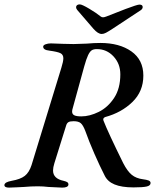

<svg xmlns="http://www.w3.org/2000/svg" viewBox="-29 -852 761 876"><path d="M-9 -8Q-8 -15 0 -19.5Q8 -24 24 -27Q64 -34 84 -49.5Q104 -65 115 -99L251 -543Q260 -572 260 -586Q260 -603 246.5 -609.5Q233 -616 196 -621Q168 -624 168 -639Q168 -646 179 -650Q190 -654 203 -654L259 -652L307 -651Q327 -651 367 -653Q399 -656 429 -656Q516 -656 570.5 -617.5Q625 -579 625 -507Q625 -435 575 -386.5Q525 -338 451 -318Q439 -313 443 -302Q464 -248 533 -108Q552 -71 572 -54.5Q592 -38 624 -34Q640 -32 649 -28.5Q658 -25 658 -17Q658 -5 640 -1Q622 3 580 3Q526 3 493.5 -10.5Q461 -24 448 -52Q426 -95 401.5 -151Q377 -207 360 -255Q350 -281 339.5 -290Q329 -299 307 -299Q290 -299 283 -294.5Q276 -290 273 -280L219 -107Q213 -88 213 -74Q213 -37 261 -27Q274 -24 279 -20Q284 -16 283 -8Q280 4 255 4Q246 4 192 1Q168 -2 144 -2Q112 -2 80 1Q70 1 49.5 2.5Q29 4 12 4Q-9 4 -9 -8ZM520 -513Q520 -561 489 -594.5Q458 -628 413 -628Q398 -628 389.5 -622.5Q381 -617 373 -600.5Q365 -584 355 -548L303 -359Q300 -350 300 -343Q300 -331 310 -326Q320 -321 342 -321Q380 -321 421.5 -341.5Q463 -362 491.5 -405Q520 -448 520 -513ZM397 -721 323 -807Q318 -813 318 -820Q320 -832 335 -832Q345 -832 378.5 -812Q412 -792 430 -777Q435 -773 441 -773Q447 -773 457 -777Q491 -791 544 -811Q597 -831 607 -831Q622 -831 622 -820Q622 -812 614 -806L485 -721Q465 -708 454.5 -702.5Q444 -697 435 -697Q418 -697 397 -721Z"/></svg>

Font: EB Garamond Medium
Style: Italic
Weight: 500
Italic angle: -17.2°
Designer: Georg Duffner and Octavio Pardo
Foundry: Georg Duffner
Version: Version 1.000